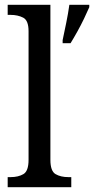

<svg xmlns="http://www.w3.org/2000/svg" viewBox="-20 -780 392 800"><path d="M12 0V-42H24Q56 -42 77.5 -54.5Q99 -67 99 -114V-650Q99 -695 76.5 -706.5Q54 -718 24 -718H12V-760H190V-114Q190 -67 211.5 -54.5Q233 -42 265 -42H277V0ZM241 -613Q248 -646 256 -685Q264 -724 269 -760H352V-750Q343 -729 330 -702Q317 -675 302 -648Q287 -621 274 -600H241Z"/></svg>

Font: Noto Serif Myanmar SemiCondensed
Style: Regular
Weight: 400
Width: 4
Designer: Ben Mitchell and the Monotype Design Team
Foundry: Monotype Imaging Inc.
Version: Version 2.106; ttfautohint (v1.8.4.7-5d5b)